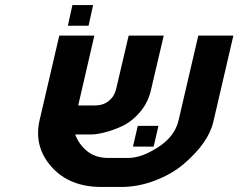

<svg xmlns="http://www.w3.org/2000/svg" viewBox="-20 -741 945 761"><path d="M267 -721H349L331 -639H249ZM278 -208Q293 -168 326 -141.5Q359 -115 409 -115H488Q542 -115 609 -159Q674 -202 688 -265L766 -600H905L826 -260Q807 -175 707 -90Q661 -51 594.5 -25.5Q528 0 461 0H382Q255 0 184 -80Q113 -160 137 -265L215 -600H354L290 -323H358Q388 -323 410.5 -340.5Q433 -358 440 -387L490 -600H629L579 -387Q568 -336 535.5 -297.5Q503 -259 462 -240Q429 -225 394 -216Q362 -208 342 -208ZM526 -242H608L589 -160H507Z"/></svg>

Font: Miedinger
Style: Bold-Italic
Weight: 700
Italic angle: -13°
Version: Version 001.000